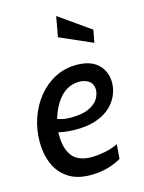

<svg xmlns="http://www.w3.org/2000/svg" viewBox="-114 -810 665 888"><g transform="rotate(-15 218.0 -366.0)"><path d="M107.5 -287.5Q127 -279.5 145.2 -275Q163.5 -270.5 188 -270.5Q244.5 -270.5 276.2 -285.8Q308 -301 320.8 -323Q333.5 -345 333.5 -365Q333.5 -385 324.2 -397.2Q315 -409.5 299.5 -415.2Q284 -421 267 -421Q234.5 -421 206 -404Q177.5 -387 154.8 -350Q132 -313 117 -253L115.5 -251.5Q110 -179 124.2 -139.2Q138.5 -99.5 167 -84.2Q195.5 -69 231.5 -69Q260.5 -69 295.5 -75.5Q330.5 -82 361.5 -97L356 -28Q329 -11.5 291.5 -0.8Q254 10 208.5 10Q144 10 102 -17.8Q60 -45.5 39.8 -92.8Q19.5 -140 19.5 -198.5Q19.5 -257.5 38 -311.5Q56.5 -365.5 90.8 -408Q125 -450.5 172 -475Q219 -499.5 276 -499.5Q343.5 -499.5 378.8 -465.5Q414 -431.5 414 -377.5Q414 -350.5 402.5 -321.2Q391 -292 365.5 -267Q340 -242 298.2 -226.5Q256.5 -211 196 -211Q168.5 -211 142 -214.8Q115.5 -218.5 99.5 -225ZM382.5 -576.5 226.5 -645 244 -742 394 -636.5Z"/></g></svg>

Font: Cabin
Style: Italic
Weight: 400
Width: 4
Italic angle: -10°
Designer: Pablo Impallari
Foundry: Pablo Impallari. http://www.impallari.com Igino Marini. http://www.ikern.com
Version: Version 3.001